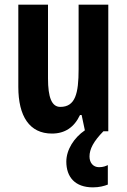

<svg xmlns="http://www.w3.org/2000/svg" viewBox="-20 -566 548 828"><path d="M366 109C366 77 383 44 426 0H447V-546H319V-268C319 -163 305 -105 240 -105C203 -105 187 -146 187 -228V-546H59V-191C59 -65 107 10 204 10C260 10 300 -17 325 -70H332L346 -4C299 28 266 80 266 131C266 197 303 242 381 242C408 242 430 236 445 230V146C436 150 426 155 407 155C382 155 366 136 366 109Z"/></svg>

Font: Noto Sans Gurmukhi ExtraCondensed
Style: Bold
Weight: 700
Width: 2
Designer: Jelle Bosma - Monotype Design Team
Foundry: Monotype Imaging Inc.
Version: Version 2.004